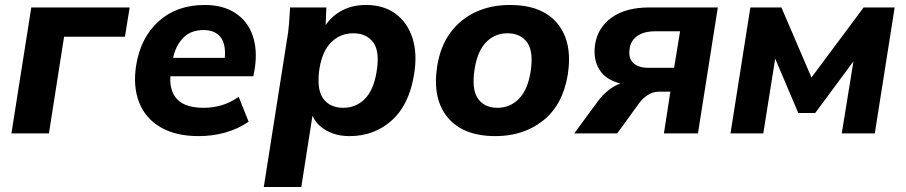

<svg xmlns="http://www.w3.org/2000/svg" viewBox="-20 -537 3648 773"><path d="M26 0 106 -507H502L483 -389H238L177 0Z M780 11Q687 11 626 -25Q565 -61 540 -125Q515 -189 528 -273Q546 -386 619 -451.5Q692 -517 804 -517Q878 -517 927.5 -484.5Q977 -452 997 -394.5Q1017 -337 1006 -263L1000 -230H666Q662 -169 694.5 -136Q727 -103 801 -103Q837 -103 871.5 -113Q906 -123 941 -147L981 -47Q939 -18 887.5 -3.5Q836 11 780 11ZM799 -416Q748 -416 717.5 -384.5Q687 -353 677 -304H885Q890 -360 867.5 -388Q845 -416 799 -416Z M1042 216 1135 -375Q1141 -407 1143.5 -440.5Q1146 -474 1148 -507H1294L1291 -436Q1317 -474 1358.5 -495.5Q1400 -517 1454 -517Q1524 -517 1572 -482Q1620 -447 1640.5 -384Q1661 -321 1647 -237Q1627 -114 1556.5 -51.5Q1486 11 1387 11Q1335 11 1295 -11Q1255 -33 1238 -71L1193 216ZM1362 -103Q1413 -103 1448.5 -138.5Q1484 -174 1496 -247Q1510 -329 1483 -366Q1456 -403 1402 -403Q1351 -403 1314.5 -368Q1278 -333 1266 -260Q1254 -178 1281 -140.5Q1308 -103 1362 -103Z M1975 11Q1845 11 1782.5 -64Q1720 -139 1740 -270Q1753 -352 1794 -406.5Q1835 -461 1896 -489Q1957 -517 2033 -517Q2163 -517 2224.5 -442Q2286 -367 2266 -237Q2246 -115 2167 -52Q2088 11 1975 11ZM1983 -103Q2033 -103 2068.5 -138.5Q2104 -174 2116 -247Q2129 -329 2102.5 -366Q2076 -403 2023 -403Q1973 -403 1938 -368Q1903 -333 1891 -260Q1878 -178 1904 -140.5Q1930 -103 1983 -103Z M2292 0 2389 -132Q2408 -157 2431.5 -175Q2455 -193 2478 -201Q2419 -215 2393 -257Q2367 -299 2376 -359Q2387 -427 2443.5 -467Q2500 -507 2594 -507H2870L2790 0H2653L2679 -168H2634Q2609 -168 2588 -154.5Q2567 -141 2552 -120L2465 0ZM2590 -264H2694L2718 -411H2618Q2572 -411 2545.5 -392Q2519 -373 2515 -341Q2509 -303 2529.5 -283.5Q2550 -264 2590 -264Z M2921 0 3001 -507H3126L3247 -225L3457 -507H3582L3502 0H3369L3416 -290L3262 -82H3194L3101 -301L3053 0Z"/></svg>

Font: Mulish ExtraBold
Style: Italic
Weight: 800
Italic angle: -9°
Designer: Vernon Adams
Foundry: Vernon Adams
Version: Version 3.603; ttfautohint (v1.8.3)